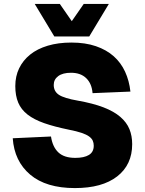

<svg xmlns="http://www.w3.org/2000/svg" viewBox="-20 -943 739 979"><path d="M362 16Q215 16 134 -52.5Q53 -121 45 -238L240 -247Q248 -194 277.5 -166Q307 -138 364 -138Q409 -138 433.5 -153Q458 -168 458 -200Q458 -214 453 -225.5Q448 -237 434.5 -247Q421 -257 396 -265.5Q371 -274 330 -282Q257 -297 205.5 -315Q154 -333 121 -358.5Q88 -384 73 -419.5Q58 -455 58 -504Q58 -554 77.5 -594.5Q97 -635 133.5 -664.5Q170 -694 223.5 -710Q277 -726 344 -726Q415 -726 469 -707.5Q523 -689 560 -656Q597 -623 618 -577Q639 -531 645 -476L452 -468Q448 -517 419.5 -544.5Q391 -572 342 -572Q300 -572 277 -555Q254 -538 254 -510Q254 -477 280.5 -459.5Q307 -442 376 -430Q455 -416 508 -395.5Q561 -375 593.5 -347Q626 -319 640 -284.5Q654 -250 654 -208Q654 -103 577.5 -43.5Q501 16 362 16ZM157 -923H285L346 -835L407 -923H535L435 -757H257Z"/></svg>

Font: Geist Black
Style: Regular
Weight: 400
Designer: Basement.studio, Andrés Briganti, Mateo Zaragoza
Foundry: Basement.studio, Vercel, Andrés Briganti, Guido Ferreyra, Mateo Zaragoza
Version: Version 1.401